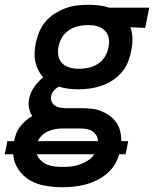

<svg xmlns="http://www.w3.org/2000/svg" viewBox="-78 -562 648 804"><path d="M185 222Q148 222 112.5 216Q77 210 47.5 193Q18 176 -1 147.5Q-20 119 -23 84H-58L-47 29H-19Q-16 14 -10.5 -1.5Q-5 -17 5.5 -31Q16 -45 29 -56Q42 -67 57 -76Q47 -91 43.5 -110Q40 -129 44 -149Q49 -174 65 -197.5Q81 -221 103 -238Q91 -251 82.5 -268Q74 -285 70 -303.5Q66 -322 67 -342.5Q68 -363 72 -383Q77 -406 86.5 -429Q96 -452 112.5 -471.5Q129 -491 151 -505Q173 -519 196.5 -527.5Q220 -536 244 -539Q268 -542 291 -542Q314 -542 336 -539.5Q358 -537 379 -530H547L530 -445L468 -448Q476 -425 476.5 -399.5Q477 -374 471 -348Q467 -324 457.5 -301Q448 -278 431 -258.5Q414 -239 392.5 -225Q371 -211 347.5 -203Q324 -195 299.5 -191.5Q275 -188 252 -188Q230 -188 209 -190.5Q188 -193 169 -199Q156 -193 147 -182Q138 -171 136 -159Q134 -148 138 -137.5Q142 -127 150 -121Q158 -115 168.5 -112.5Q179 -110 191 -109H259Q281 -109 303 -107Q325 -105 344 -97.5Q363 -90 380 -78Q397 -66 408.5 -50Q420 -34 425 -13.5Q430 7 430 29H459L448 84H421Q415 107 401.5 128.5Q388 150 368 166.5Q348 183 325 194Q302 205 278.5 211Q255 217 231.5 219.5Q208 222 185 222ZM253 -274Q273 -274 293.5 -278.5Q314 -283 332 -294.5Q350 -306 361.5 -325Q373 -344 376 -363Q380 -381 378 -397.5Q376 -414 366.5 -427Q357 -440 342.5 -447Q328 -454 311 -456L290 -457Q271 -457 250.5 -452.5Q230 -448 211.5 -436Q193 -424 182 -405.5Q171 -387 167 -367Q163 -347 166.5 -328Q170 -309 183 -296.5Q196 -284 214.5 -279Q233 -274 253 -274ZM81 29H332Q332 16 325.5 5Q319 -6 309 -12.5Q299 -19 285.5 -21.5Q272 -24 259 -24H184Q169 -24 154.5 -21.5Q140 -19 125.5 -13Q111 -7 99 4Q87 15 81 29ZM184 137Q202 137 220 135Q238 133 255.5 127Q273 121 289.5 110.5Q306 100 317 84H76Q82 99 93 110Q104 121 119 127Q134 133 150.5 135Q167 137 184 137Z"/></svg>

Font: Lode Dark Term
Style: Bold Italic
Weight: 700
Italic angle: -11°
Monospace: yes
Designer: Belleve Invis
Foundry: Belleve Invis
Version: Version 29.2.0